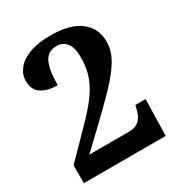

<svg xmlns="http://www.w3.org/2000/svg" viewBox="-171 -843 901 961"><g transform="rotate(-30 279.5 -362.0)"><path d="M35 0V-103L183 -254Q245 -317 278 -365Q311 -413 324 -457Q337 -501 337 -553Q337 -610 316 -636.5Q295 -663 259 -663Q208 -663 187.5 -619.5Q167 -576 167 -490Q110 -490 74.5 -512.5Q39 -535 39 -589Q39 -625 63.5 -656Q88 -687 137 -705.5Q186 -724 259 -724Q371 -724 429.5 -679.5Q488 -635 488 -558Q488 -523 475.5 -490Q463 -457 434 -418Q405 -379 355 -327.5Q305 -276 230 -205L130 -110H363Q427 -110 446 -179L454 -210H513L508 0Z"/></g></svg>

Font: NotoSerif-Bold
Style: Regular
Weight: 700
Designer: Monotype Design Team
Foundry: Monotype Imaging Inc.
Version: Version 2.007; ttfautohint (v1.8) -l 8 -r 50 -G 200 -x 14 -D